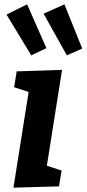

<svg xmlns="http://www.w3.org/2000/svg" viewBox="-20 -860 399 885"><path d="M57 -531 266 -538 196 -96 264 -74 252 -1 42 5 112 -436 45 -458ZM194 -638 124 -605 10 -793 105 -840ZM359 -636 288 -605 181 -797 277 -840Z"/></svg>

Font: Bitter Pro
Style: Bold Italic
Weight: 700
Italic angle: -9°
Designer: Sol Matas, and Bitter project Authors
Foundry: Sol Matas
Version: Version 1.010